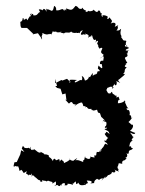

<svg xmlns="http://www.w3.org/2000/svg" viewBox="-20 -617 494 653"><path d="M226 -268C231 -255 245 -270 233 -255C238 -261 253 -270 259 -268C269 -250 255 -259 272 -255C263 -248 278 -256 276 -252C281 -244 284 -247 299 -247C284 -253 291 -233 291 -248C294 -236 305 -243 310 -244C315 -230 311 -236 320 -232C326 -216 325 -213 326 -223C320 -223 331 -213 337 -207C333 -205 331 -215 327 -196C331 -211 327 -205 342 -202C339 -199 347 -200 337 -181C335 -194 347 -188 332 -175C344 -189 351 -181 335 -177C351 -170 348 -172 353 -161C336 -175 345 -166 336 -162C335 -161 348 -143 350 -149C337 -142 345 -134 336 -140C332 -132 345 -135 346 -124C336 -132 337 -127 332 -118C339 -121 327 -119 331 -111C328 -122 331 -111 315 -99C330 -115 317 -112 325 -104C308 -94 310 -107 308 -95C306 -95 311 -85 301 -89V-80C300 -83 290 -82 287 -85C291 -72 272 -75 268 -86C273 -83 269 -76 267 -84C270 -67 261 -78 263 -66C245 -73 246 -73 236 -72C248 -81 242 -81 229 -70C223 -71 218 -72 216 -78C221 -76 216 -70 197 -62C200 -68 190 -73 188 -72C194 -66 192 -83 183 -67C183 -83 178 -72 170 -72C166 -82 160 -75 160 -69C154 -81 144 -86 141 -82C156 -73 141 -89 147 -88C144 -90 129 -96 133 -88C134 -95 119 -99 118 -101C119 -89 121 -90 121 -99C110 -94 104 -106 95 -110C90 -93 87 -106 100 -101C82 -117 97 -102 86 -108C77 -123 91 -117 81 -112C71 -118 82 -111 64 -114L58 -121L54 -112L63 -100L52 -106L49 -92C45 -83 41 -74 37 -66L29 -65L26 -52L29 -49C30 -57 30 -50 42 -51C42 -51 47 -39 45 -38C50 -42 40 -29 53 -40C53 -40 51 -44 52 -40C64 -29 55 -24 71 -35C66 -18 70 -33 77 -19C75 -29 89 -15 87 -28C92 -17 86 -14 87 -20C97 -22 98 -15 98 -15C104 -14 111 0 118 -5C111 2 124 1 124 1C119 -11 135 4 130 -5C130 0 130 -5 139 0C145 -5 143 -1 158 2C160 10 154 9 170 0C171 15 171 10 164 16C183 8 170 14 183 16C189 7 195 7 187 16C189 2 208 4 199 13C214 15 209 8 209 8C226 7 234 19 224 3C230 13 227 6 238 0C238 18 246 4 246 4C250 11 252 16 272 11C258 4 274 7 269 14C276 0 284 13 275 -3C292 -3 297 2 287 7C288 7 302 5 300 6C301 1 299 -2 310 -9C323 -1 312 -8 330 -11C323 3 323 -1 339 -18C334 -10 337 -8 333 -15C338 -6 351 -25 349 -25C341 -18 361 -24 347 -21C357 -23 368 -32 354 -36C373 -23 377 -36 367 -42C378 -34 372 -39 385 -33C377 -40 388 -37 380 -45C379 -55 380 -44 384 -62C403 -60 392 -56 397 -66C392 -58 396 -67 394 -61C397 -77 405 -67 408 -77C406 -75 417 -79 403 -81C409 -79 417 -85 410 -96C419 -89 418 -102 418 -95C416 -111 428 -103 432 -113C420 -114 432 -121 419 -119C423 -126 418 -131 432 -140C423 -139 430 -143 434 -153C436 -141 433 -154 422 -166C425 -166 438 -156 440 -165C435 -166 429 -170 422 -172C434 -180 438 -199 422 -192C430 -193 424 -196 417 -202C425 -209 432 -220 429 -218C427 -211 426 -217 426 -221C424 -228 420 -225 420 -225C424 -231 419 -247 415 -242C405 -249 413 -250 417 -248C406 -258 411 -265 403 -268C406 -267 407 -266 405 -276C401 -268 384 -265 381 -266C380 -285 394 -275 386 -280C381 -291 387 -289 376 -285C377 -299 377 -286 368 -295C373 -299 363 -291 361 -305C355 -302 354 -296 361 -301C345 -296 348 -301 341 -312C348 -313 339 -318 351 -320C352 -322 360 -324 367 -319C355 -311 362 -319 370 -333C367 -328 378 -320 377 -338C373 -341 373 -343 389 -335C374 -349 388 -346 385 -351C383 -347 381 -344 384 -346C400 -359 405 -363 406 -367C400 -359 397 -375 395 -363C412 -375 397 -376 411 -388C404 -390 401 -391 410 -399C400 -396 414 -404 413 -404C413 -404 410 -406 404 -421C405 -415 407 -426 407 -426C418 -425 408 -433 405 -422C421 -425 410 -435 411 -437C419 -429 408 -444 421 -446C403 -442 404 -449 417 -451C408 -449 402 -446 418 -453C419 -460 403 -453 405 -465C415 -460 413 -462 412 -456C402 -473 414 -478 408 -478C408 -478 406 -483 409 -478C393 -481 402 -479 394 -488C390 -487 396 -486 391 -500C387 -505 394 -505 389 -499C390 -502 389 -509 392 -519C385 -516 390 -513 376 -513C389 -527 371 -533 383 -532C379 -530 366 -522 372 -530C378 -543 358 -541 356 -535C362 -548 364 -543 352 -558C346 -545 342 -559 346 -557C352 -560 334 -568 328 -564C333 -556 322 -559 326 -573C319 -569 325 -578 316 -582C311 -576 310 -572 297 -585C302 -580 280 -576 280 -581C279 -574 266 -577 273 -581C259 -584 261 -597 258 -587C244 -585 249 -594 237 -597C225 -582 224 -581 206 -588C204 -594 206 -595 205 -581C197 -590 204 -587 198 -580C193 -594 186 -579 171 -582C172 -590 169 -595 164 -597C160 -579 161 -586 158 -581C157 -577 146 -587 140 -585C141 -591 134 -585 140 -576C132 -585 136 -584 129 -587C118 -576 130 -586 112 -585C115 -575 120 -576 113 -575C107 -569 106 -563 93 -565C94 -574 86 -570 82 -556C86 -555 78 -571 88 -571C75 -552 76 -554 74 -548C66 -558 72 -553 60 -549C60 -549 64 -555 57 -555C57 -540 47 -548 54 -543H49L50 -528L53 -522H72C80 -515 87 -507 95 -500H90L109 -504L123 -484C124 -495 114 -497 123 -482C119 -502 126 -493 124 -505C136 -498 143 -499 148 -502C149 -497 154 -507 154 -497C151 -496 162 -511 159 -512C162 -505 176 -513 171 -508C179 -508 171 -504 191 -510C181 -507 185 -503 183 -508C203 -498 199 -513 195 -499C201 -514 215 -500 222 -510C222 -510 224 -504 239 -505C230 -513 240 -501 249 -506C255 -498 246 -511 262 -514C249 -497 256 -497 267 -501C265 -501 273 -492 270 -505C270 -498 288 -503 279 -488C288 -497 298 -492 289 -496C297 -499 291 -493 299 -482C301 -478 312 -490 304 -471C310 -482 317 -479 311 -471C310 -468 308 -476 315 -460C310 -459 322 -452 317 -450C326 -458 328 -453 328 -452C320 -436 324 -438 336 -428C332 -438 334 -424 319 -418C335 -430 334 -427 331 -410C334 -409 318 -416 320 -399H326C330 -382 328 -381 315 -394C312 -379 311 -387 319 -378C318 -368 312 -383 310 -367C304 -362 299 -359 308 -367C290 -357 296 -356 296 -369C280 -350 291 -354 282 -356C284 -362 283 -345 269 -343C266 -350 267 -354 258 -359C263 -343 256 -343 253 -345C253 -345 239 -337 237 -337C233 -336 232 -341 242 -345C237 -345 221 -347 216 -345C225 -334 211 -334 218 -339L208 -349L192 -343L189 -345L168 -334L167 -349L174 -325L168 -324L174 -318L186 -315L192 -296L203 -299L206 -276L201 -279L214 -265C218 -265 220 -274 226 -268Z"/></svg>

Font: Charger Distortion
Style: 1
Weight: 400
Designer: Jasper
Foundry: Cannot Into Space Fonts
Version: Version 0.98